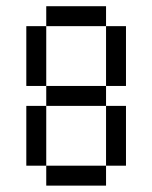

<svg xmlns="http://www.w3.org/2000/svg" viewBox="-20 -582 478 602"><path d="M62.5 -500H125V-312.5H62.5ZM312.5 -250H375V-62.5H312.5ZM125 -62.5H312.5V0H125ZM62.5 -250H125V-62.5H62.5ZM125 -312.5H312.5V-250H125ZM312.5 -500H375V-312.5H312.5ZM125 -562.5H312.5V-500H125Z"/></svg>

Font: Pixel Operator
Style: Regular
Weight: 400
Designer: Jayvee Enaguas (HarvettFox96)
Version: 2016.04.25